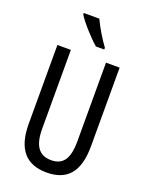

<svg xmlns="http://www.w3.org/2000/svg" viewBox="-173 -1029 868 1125"><g transform="rotate(20 261.0 -466.5)"><path d="M245 -943H148V-934C174 -891 242 -817 282 -783H334V-794C306 -831 266 -897 245 -943ZM455 -224V-714H370V-223C370 -111 334 -67 262 -67C191 -67 151 -112 151 -222V-714H67V-223C67 -64 135 10 262 10C389 10 455 -62 455 -224Z"/></g></svg>

Font: Noto Sans Lao Looped ExtraCondensed
Style: Regular
Weight: 400
Width: 2
Designer: Mark Frömberg, Ben Mitchell
Foundry: The Fontpad Ltd
Version: Version 1.003